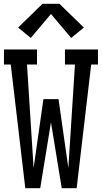

<svg xmlns="http://www.w3.org/2000/svg" viewBox="-20 -997 540 1017"><path d="M114 0 37 -655H1V-735H176V-655H123L158 -107L210 -472H290L342 -107L377 -655H324V-735H499V-655H463L386 0H307L250 -349L193 0ZM143 -796 76 -851 205 -977H295L424 -851L357 -796L250 -923Z"/></svg>

Font: Iosevka Slab Medium
Style: Regular
Weight: 500
Monospace: yes
Designer: Belleve Invis
Foundry: Belleve Invis
Version: Version 11.1.1; ttfautohint (v1.8.3)